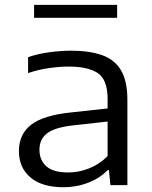

<svg xmlns="http://www.w3.org/2000/svg" viewBox="-20 -758 622 786"><path d="M240 8.5Q152 8.5 104.8 -31.5Q57.5 -71.5 57.5 -139.5Q57.5 -209 108 -247.8Q158.5 -286.5 273 -298L420.5 -314V-353Q420.5 -431.5 380.5 -458.5Q340.5 -485.5 261.5 -485.5Q226 -485.5 182.2 -479.5Q138.5 -473.5 95 -459V-524Q134 -537.5 181.2 -544Q228.5 -550.5 271 -550.5Q346.5 -550.5 398 -532.2Q449.5 -514 475.5 -470Q501.5 -426 501.5 -349V0H432L426 -61.5H420.5Q390.5 -29.5 342.2 -10.5Q294 8.5 240 8.5ZM141.5 -145.5Q141.5 -102 170 -77Q198.5 -52 259 -52Q303 -52 345 -68.8Q387 -85.5 420.5 -119V-260.5L277.5 -244.5Q203.5 -236 172.5 -212Q141.5 -188 141.5 -145.5ZM119.5 -685V-738H459.5V-685Z"/></svg>

Font: Encode Sans Expanded
Style: Regular
Weight: 400
Width: 7
Designer: Multiple Designers
Foundry: Impallari Type
Version: Version 3.000; ttfautohint (v1.8.3) -l 8 -r 50 -G 200 -x 14 